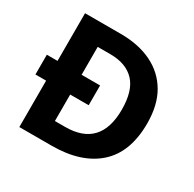

<svg xmlns="http://www.w3.org/2000/svg" viewBox="-156 -878 1052 1043"><g transform="rotate(30 370.0 -357.0)"><path d="M314 -714Q426 -714 508.5 -674Q591 -634 636.5 -556.5Q682 -479 682 -364Q682 -183 579.5 -91.5Q477 0 292 0H90V-291H23V-415H90V-714ZM321 -590H241V-415H357V-291H241V-125H305Q525 -125 525 -360Q525 -479 472 -534.5Q419 -590 321 -590Z"/></g></svg>

Font: Noto Sans Telugu
Style: Bold
Weight: 700
Designer: Jelle Bosma - Monotype Design Team
Foundry: Monotype Imaging Inc.
Version: Version 2.005; ttfautohint (v1.8.4.7-5d5b)